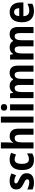

<svg xmlns="http://www.w3.org/2000/svg" viewBox="1810 -2676 810 4471"><g transform="rotate(-90 2215.5 -441.0)"><path d="M417 -227Q417 -142 362 -99Q307 -56 203 -56Q153 -56 115 -63.5Q77 -71 39 -87V-211Q77 -192 122 -178.5Q167 -165 206 -165Q242 -165 258.5 -178Q275 -191 275 -213Q275 -226 269.5 -237Q264 -248 242 -262Q220 -276 172 -298Q103 -330 71 -366.5Q39 -403 39 -470Q39 -545 92 -583.5Q145 -622 237 -622Q283 -622 325 -612Q367 -602 412 -579L370 -473Q335 -490 304 -501.5Q273 -513 238 -513Q180 -513 180 -475Q180 -463 187 -452.5Q194 -442 215 -429.5Q236 -417 279 -397Q320 -378 351 -356.5Q382 -335 399.5 -304.5Q417 -274 417 -227Z M724 -56Q608 -56 549.5 -123.5Q491 -191 491 -336Q491 -477 555 -549.5Q619 -622 734 -622Q788 -622 825.5 -611.5Q863 -601 892 -586L852 -474Q819 -489 792 -497.5Q765 -506 738 -506Q635 -506 635 -337Q635 -173 739 -173Q780 -173 812.5 -185Q845 -197 877 -219V-97Q844 -75 809.5 -65.5Q775 -56 724 -56Z M1134 -665Q1134 -630 1131 -595Q1128 -560 1126 -542H1134Q1156 -583 1193 -602.5Q1230 -622 1277 -622Q1359 -622 1406.5 -573.5Q1454 -525 1454 -424V-66H1313V-387Q1313 -505 1237 -505Q1178 -505 1156 -459.5Q1134 -414 1134 -326V-66H993V-826H1134Z M1736 -66H1595V-826H1736Z M1951 -826Q1985 -826 2006 -809.5Q2027 -793 2027 -753Q2027 -714 2005.5 -697Q1984 -680 1951 -680Q1917 -680 1895.5 -697Q1874 -714 1874 -753Q1874 -793 1895 -809.5Q1916 -826 1951 -826ZM2021 -612V-66H1880V-612Z M2753 -622Q2838 -622 2880.5 -574Q2923 -526 2923 -424V-66H2781V-386Q2781 -505 2710 -505Q2658 -505 2636 -463.5Q2614 -422 2614 -341V-66H2473V-387Q2473 -505 2402 -505Q2347 -505 2326.5 -458.5Q2306 -412 2306 -325V-66H2165V-612H2274L2291 -542H2300Q2322 -585 2362.5 -603.5Q2403 -622 2446 -622Q2557 -622 2594 -544H2608Q2630 -585 2669.5 -603.5Q2709 -622 2753 -622Z M3652 -622Q3737 -622 3779.5 -574Q3822 -526 3822 -424V-66H3680V-386Q3680 -505 3609 -505Q3557 -505 3535 -463.5Q3513 -422 3513 -341V-66H3372V-387Q3372 -505 3301 -505Q3246 -505 3225.5 -458.5Q3205 -412 3205 -325V-66H3064V-612H3173L3190 -542H3199Q3221 -585 3261.5 -603.5Q3302 -622 3345 -622Q3456 -622 3493 -544H3507Q3529 -585 3568.5 -603.5Q3608 -622 3652 -622Z M4168 -622Q4273 -622 4333 -556.5Q4393 -491 4393 -375V-302H4074Q4076 -236 4107.5 -200.5Q4139 -165 4196 -165Q4243 -165 4282.5 -175.5Q4322 -186 4364 -208V-95Q4326 -74 4284.5 -65Q4243 -56 4188 -56Q4068 -56 4000 -127Q3932 -198 3932 -335Q3932 -477 3995.5 -549.5Q4059 -622 4168 -622ZM4168 -518Q4129 -518 4104 -490Q4079 -462 4076 -399H4260Q4260 -452 4237 -485Q4214 -518 4168 -518Z"/></g></svg>

Font: Noto Sans Malayalam UI SemiCondensed
Style: Bold
Weight: 700
Width: 4
Designer: Jelle Bosma - Monotype Design Team
Foundry: Monotype Imaging Inc.
Version: Version 2.104; ttfautohint (v1.8.4.7-5d5b)